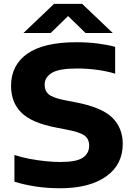

<svg xmlns="http://www.w3.org/2000/svg" viewBox="-20 -969 696 998"><path d="M292.5 9.5Q225.5 9.5 166.2 0.5Q107 -8.5 55 -24.5V-163.5Q90.5 -151.5 132.8 -143.5Q175 -135.5 217 -131.2Q259 -127 294 -127Q378 -127 410.8 -149.5Q443.5 -172 443.5 -212Q443.5 -246.5 419 -264.5Q394.5 -282.5 327.5 -295L266.5 -307Q144 -331 90.8 -383.8Q37.5 -436.5 37.5 -522.5Q37.5 -630.5 122.2 -690Q207 -749.5 377.5 -749.5Q435.5 -749.5 486.8 -743Q538 -736.5 578.5 -725.5V-586Q538.5 -598.5 486.2 -605.8Q434 -613 381.5 -613Q286.5 -613 249.2 -590Q212 -567 212 -528.5Q212 -496.5 233 -478.8Q254 -461 312.5 -449L374 -437Q508 -411.5 563 -358Q618 -304.5 618 -221Q618 -113 531.5 -51.8Q445 9.5 292.5 9.5ZM102 -797.5 261 -949H407L566 -797.5H424.5L334 -885.5L243.5 -797.5Z"/></svg>

Font: Encode Sans Exp
Style: Bold
Weight: 700
Width: 7
Designer: Multiple Designers
Foundry: Impallari Type
Version: Version 3.002; ttfautohint (v1.8.3) -l 8 -r 50 -G 200 -x 14 